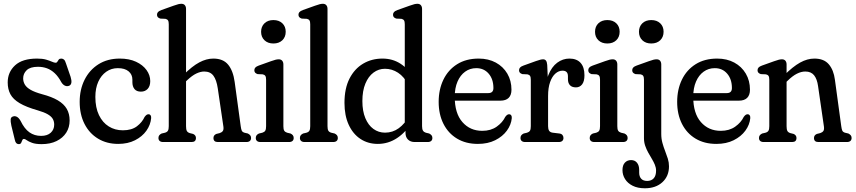

<svg xmlns="http://www.w3.org/2000/svg" viewBox="-20 -756 4554 1022"><path d="M198.9 -32.7Q231.9 -32.7 250.2 -49.6Q268.5 -66.5 268.5 -92.5Q268.5 -109.7 261 -122.9Q253.6 -136.1 234.5 -147.4Q215.3 -158.7 180.3 -168.8Q119.2 -186.2 84.5 -206.9Q49.7 -227.6 35.3 -254.5Q21 -281.4 21 -317.2Q21 -371.9 60.1 -408.1Q99.2 -444.2 177.4 -444.2Q206.2 -444.2 225.2 -438.7Q244.1 -433.1 256.4 -427.6Q268.6 -422 276.6 -422Q282.5 -422 285.4 -427.6Q288.3 -433.1 292.6 -438.7Q296.8 -444.2 305.9 -444.2Q314.1 -444.2 320.5 -438.9Q326.8 -433.6 331.5 -417.6L355.9 -346.7Q361.7 -328 359.9 -315.9Q358 -303.7 348 -299.5Q337 -295.1 325.9 -299.9Q314.8 -304.8 306.4 -318.5Q290.3 -348.6 271.2 -366.4Q252.1 -384.3 230 -392.4Q207.9 -400.5 182.4 -400.5Q140.7 -400.5 122 -382.3Q103.3 -364.2 103.3 -338.8Q103.3 -320.9 112.3 -305.7Q121.2 -290.4 143.2 -277.8Q165.1 -265.2 204 -254.5Q255.5 -240.9 287.8 -221.9Q320.1 -202.8 335.4 -176.5Q350.6 -150.2 350.6 -114.6Q350.6 -78 332.5 -49.7Q314.3 -21.4 280.9 -5.1Q247.5 11.2 201.8 11.2Q169.6 11.2 150.8 4.3Q131.9 -2.7 122.4 -9.6Q112.9 -16.5 107.9 -16.5Q101.2 -16.5 98.6 -9.6Q96 -2.7 92.7 4.3Q89.3 11.2 80 11.2Q72.2 11.2 66.8 6Q61.5 0.9 59 -11.5L40.4 -87.4Q35.5 -110.4 36.9 -121.7Q38.3 -133 49.7 -136.2Q60.1 -139.5 70.3 -134Q80.4 -128.5 89.6 -112.5Q109.9 -70.5 136.6 -51.6Q163.3 -32.7 198.9 -32.7Z M779.7 -324.5Q779.7 -297.5 766 -282.8Q752.3 -268.2 730.3 -268.2Q707.3 -268.2 696 -281.8Q684.7 -295.5 684.7 -318.5V-332.1Q684.7 -359.5 664.5 -376.3Q644.4 -393.2 607.1 -393.2Q572.5 -393.2 545.5 -374.1Q518.4 -355 503 -320.7Q487.6 -286.3 487.6 -240.1Q487.6 -183.1 506.8 -143.3Q525.9 -103.5 559 -83Q592 -62.4 634 -62.4Q680.6 -62.4 708.7 -83.7Q736.7 -105 749.7 -133.7Q756.2 -142.2 760.9 -145.1Q765.6 -147.9 770.9 -147.9Q777.6 -147.9 781.4 -142.6Q785.2 -137.2 784.6 -127.2Q781.3 -91.3 759.2 -60.1Q737 -28.9 698.8 -9.5Q660.5 10 609 10Q548.2 10 501.9 -18Q455.5 -46 429.8 -96.5Q404.1 -146.9 404.1 -213.8Q404.1 -279.3 430.2 -331.5Q456.3 -383.7 504.3 -414Q552.3 -444.2 617.4 -444.2Q667.6 -444.2 704 -427.3Q740.4 -410.4 760.1 -383Q779.7 -355.6 779.7 -324.5Z M970.3 -708.4V-84.4Q970.3 -67.1 974.4 -59.2Q978.5 -51.3 989.9 -47.6L1008.2 -43Q1023 -36 1023 -21.6Q1023 0 999.8 0H848.4Q836.3 0 829.9 -5.7Q823.4 -11.3 823.4 -21.6Q823.4 -30.1 827.7 -35.8Q832 -41.4 840.4 -45.4L858.3 -49.6Q869.5 -52.9 873.9 -60.3Q878.3 -67.7 878.3 -84.4V-626.8Q878.3 -641.5 874.2 -647.5Q870.2 -653.6 860.5 -655.8L833.2 -657Q823.6 -660.2 819.6 -665.2Q815.7 -670.2 815.7 -677.6Q815.7 -685.8 820.9 -691.8Q826.1 -697.8 839.5 -702.6L903.8 -725.6Q920.3 -731.6 929.3 -733.7Q938.2 -735.8 945.6 -735.8Q957.5 -735.8 963.9 -728.4Q970.3 -720.9 970.3 -708.4ZM958.5 -312.4 936.6 -337.6 957 -357.8Q1003 -403.8 1041 -424Q1078.9 -444.2 1115.5 -444.2Q1167.8 -444.2 1194.4 -411.8Q1221 -379.4 1229.1 -320L1261.3 -84.4Q1263.5 -67.9 1266.9 -60.5Q1270.3 -53.1 1281.3 -49.6L1299.2 -45.4Q1307.4 -41.2 1311.9 -35.7Q1316.4 -30.1 1316.4 -21.6Q1316.4 -11.3 1310 -5.7Q1303.5 0 1291.4 0H1139.4Q1116.2 0 1116.2 -21.6Q1116.2 -36.4 1131.2 -43L1149.5 -47.6Q1160.9 -51.3 1166.1 -58.8Q1171.3 -66.3 1169.1 -82.4L1139.1 -286.1Q1132.6 -330.3 1116.1 -352.8Q1099.6 -375.3 1067.1 -375.3Q1047.7 -375.3 1025.5 -364.9Q1003.2 -354.5 975.4 -328.3Z M1488.4 -412.9V-84.4Q1488.4 -67.9 1492.8 -60.5Q1497.2 -53.1 1508.4 -49.6L1526.3 -45.4Q1534.5 -41.6 1538.9 -35.9Q1543.3 -30.1 1543.3 -21.6Q1543.3 -11.3 1536.9 -5.7Q1530.4 0 1518.3 0H1366.5Q1354.2 0 1347.8 -5.7Q1341.5 -11.3 1341.5 -21.6Q1341.5 -30.1 1345.8 -35.9Q1350.1 -41.6 1358.5 -45.4L1376.4 -49.6Q1387.6 -53.1 1392 -60.5Q1396.4 -67.9 1396.4 -84.4V-331.3Q1396.4 -346 1392.3 -352Q1388.3 -358.1 1378.6 -360.3L1351.3 -361.5Q1341.7 -364.7 1337.7 -369.7Q1333.8 -374.7 1333.8 -382.1Q1333.8 -390.3 1339 -396.3Q1344.2 -402.3 1357.6 -407.1L1421.9 -430.1Q1438.4 -436.1 1447.4 -438.2Q1456.3 -440.3 1463.7 -440.3Q1475.6 -440.3 1482 -432.9Q1488.4 -425.4 1488.4 -412.9ZM1435.3 -524.5Q1405.7 -524.5 1387.8 -541.7Q1369.8 -559 1369.8 -586.7Q1369.8 -614.7 1387.8 -632Q1405.7 -649.2 1435.3 -649.2Q1464.9 -649.2 1482.9 -632.1Q1500.8 -615 1500.8 -587Q1500.8 -559 1482.9 -541.7Q1464.9 -524.5 1435.3 -524.5Z M1723.3 -708.4V-84.4Q1723.3 -67.7 1727.7 -60.3Q1732.1 -52.9 1743.3 -49.6L1761.2 -45.4Q1769.6 -41.4 1773.9 -35.8Q1778.2 -30.1 1778.2 -21.6Q1778.2 -11.3 1771.8 -5.7Q1765.3 0 1753.2 0H1601.4Q1589.3 0 1582.9 -5.7Q1576.4 -11.3 1576.4 -21.6Q1576.4 -30.1 1580.7 -35.8Q1585 -41.4 1593.4 -45.4L1611.3 -49.6Q1622.5 -52.9 1626.9 -60.3Q1631.3 -67.7 1631.3 -84.4V-626.8Q1631.3 -641.5 1627.2 -647.5Q1623.2 -653.6 1613.5 -655.8L1586.2 -657Q1576.6 -660.2 1572.6 -665.2Q1568.7 -670.2 1568.7 -677.6Q1568.7 -685.8 1573.9 -691.8Q1579.1 -697.8 1592.5 -702.6L1656.8 -725.6Q1673.3 -731.6 1682.3 -733.7Q1691.2 -735.8 1698.6 -735.8Q1710.5 -735.8 1716.9 -728.4Q1723.3 -720.9 1723.3 -708.4Z M2138.4 -82.7 2134.6 -88.3V-626.8Q2134.6 -641.5 2130.5 -647.5Q2126.5 -653.6 2116.8 -655.8L2089.5 -657Q2079.9 -660.2 2075.9 -665.2Q2072 -670.2 2072 -677.6Q2072 -685.8 2077.2 -691.8Q2082.4 -697.8 2095.8 -702.6L2160.1 -725.6Q2176.6 -731.6 2185.6 -733.7Q2194.5 -735.8 2201.9 -735.8Q2213.8 -735.8 2220.2 -728.4Q2226.6 -720.9 2226.6 -708.4V-84.4Q2226.6 -68 2231.6 -60.4Q2236.5 -52.8 2246.6 -49.6L2264.5 -45.4Q2272.7 -41.2 2277.1 -35.7Q2281.5 -30.1 2281.5 -21.6Q2281.5 -11.3 2275.1 -5.7Q2268.6 0 2256.5 0H2187.1Q2165.2 0 2151.8 -13Q2138.4 -26 2138.4 -49ZM1813.6 -208.2Q1813.6 -285.3 1840.4 -337.8Q1867.3 -390.2 1913 -417.2Q1958.8 -444.2 2015.7 -444.2Q2069.5 -444.2 2111.5 -417.1Q2153.4 -390 2178.2 -343.8L2153.9 -303.7Q2131.2 -347.7 2098.9 -368.8Q2066.7 -389.9 2029.1 -389.9Q1995.4 -389.9 1968.1 -369.6Q1940.8 -349.4 1924.9 -311Q1908.9 -272.6 1908.9 -218.1Q1908.9 -164.7 1924.7 -127.1Q1940.4 -89.4 1967.7 -69.7Q1995 -49.9 2029.4 -49.9Q2070.1 -49.9 2102.4 -73.4Q2134.7 -96.8 2157.9 -139L2173.6 -107.7Q2140.8 -52.3 2093.8 -21.2Q2046.8 10 1990.9 10Q1938.7 10 1898.6 -16.5Q1858.6 -42.9 1836.1 -92Q1813.6 -141.1 1813.6 -208.2Z M2702.5 -278.4Q2702.5 -249.8 2687.5 -235Q2672.5 -220.2 2643.7 -220.2H2377.1V-260.4H2578.9Q2606.4 -260.4 2606.4 -287.3Q2606.4 -334.6 2581.2 -363.9Q2556.1 -393.2 2515.2 -393.2Q2481.8 -393.2 2455.9 -374.5Q2430 -355.8 2415.3 -321.7Q2400.5 -287.5 2400.5 -240.5Q2400.5 -152.7 2441.3 -106.2Q2482 -59.6 2547 -59.6Q2592.7 -59.6 2624 -81.9Q2655.3 -104.2 2669.3 -133.7Q2675 -141.6 2680 -144.8Q2685 -147.9 2690.3 -147.9Q2697 -147.9 2700.9 -142.6Q2704.8 -137.2 2704.2 -127.2Q2700.9 -91.9 2678.1 -60.6Q2655.3 -29.3 2616 -9.7Q2576.7 10 2523.6 10Q2459.7 10 2412.8 -18.2Q2365.9 -46.4 2340.4 -97Q2315 -147.5 2315 -213.8Q2315 -279.7 2340.2 -331.9Q2365.4 -384.1 2413.3 -414.2Q2461.1 -444.2 2527.9 -444.2Q2579.8 -444.2 2619.1 -422.9Q2658.3 -401.6 2680.4 -364.1Q2702.5 -326.5 2702.5 -278.4Z M2880.9 -244.2Q2880.9 -311.7 2898.7 -356.1Q2916.5 -400.4 2946.1 -422.3Q2975.7 -444.2 3011.1 -444.2Q3049.6 -444.2 3070.3 -421.5Q3091 -398.7 3091 -355.4Q3091 -322.8 3078.5 -306.8Q3065.9 -290.9 3046 -290.9Q3024.7 -290.9 3013.9 -302.3Q3003.1 -313.7 3003.1 -334.7V-349.8Q3003.1 -365 2996 -372.4Q2988.8 -379.8 2974.2 -379.8Q2953.9 -379.8 2936.4 -364.5Q2918.9 -349.2 2908.2 -319.2Q2897.4 -289.2 2897.4 -244.7ZM2892.8 -410.5 2897.4 -307.2V-84.4Q2897.4 -68.7 2902.9 -60.1Q2908.4 -51.5 2922.6 -49.6L2957.5 -45.4Q2968.7 -43.9 2974 -37.3Q2979.3 -30.7 2979.3 -21.6Q2979.3 -11.7 2973 -5.9Q2966.6 0 2953.7 0H2775.5Q2763.4 0 2756.9 -5.7Q2750.5 -11.3 2750.5 -21.6Q2750.5 -30.1 2754.8 -35.8Q2759.1 -41.4 2767.5 -45.4L2785.4 -49.6Q2796.6 -53.1 2801 -60.4Q2805.4 -67.7 2805.4 -84.4V-331.3Q2805.4 -346 2801.3 -352Q2797.3 -358.1 2787.6 -360.3L2760.3 -361.5Q2750.7 -364.7 2746.7 -369.7Q2742.8 -374.7 2742.8 -382.1Q2742.8 -390.3 2748.1 -396.4Q2753.4 -402.5 2766.6 -407.1L2832.7 -430.9Q2847.2 -436.1 2856.1 -438.2Q2864.9 -440.3 2870.9 -440.3Q2880.4 -440.3 2885.9 -433.7Q2891.4 -427 2892.8 -410.5Z M3265.9 -412.9V-84.4Q3265.9 -67.9 3270.3 -60.5Q3274.7 -53.1 3285.9 -49.6L3303.8 -45.4Q3312 -41.6 3316.4 -35.9Q3320.8 -30.1 3320.8 -21.6Q3320.8 -11.3 3314.4 -5.7Q3307.9 0 3295.8 0H3144Q3131.7 0 3125.3 -5.7Q3119 -11.3 3119 -21.6Q3119 -30.1 3123.3 -35.9Q3127.6 -41.6 3136 -45.4L3153.9 -49.6Q3165.1 -53.1 3169.5 -60.5Q3173.9 -67.9 3173.9 -84.4V-331.3Q3173.9 -346 3169.8 -352Q3165.8 -358.1 3156.1 -360.3L3128.8 -361.5Q3119.2 -364.7 3115.2 -369.7Q3111.3 -374.7 3111.3 -382.1Q3111.3 -390.3 3116.5 -396.3Q3121.7 -402.3 3135.1 -407.1L3199.4 -430.1Q3215.9 -436.1 3224.9 -438.2Q3233.8 -440.3 3241.2 -440.3Q3253.1 -440.3 3259.5 -432.9Q3265.9 -425.4 3265.9 -412.9ZM3212.8 -524.5Q3183.2 -524.5 3165.2 -541.7Q3147.3 -559 3147.3 -586.7Q3147.3 -614.7 3165.2 -632Q3183.2 -649.2 3212.8 -649.2Q3242.4 -649.2 3260.4 -632.1Q3278.3 -615 3278.3 -587Q3278.3 -559 3260.4 -541.7Q3242.4 -524.5 3212.8 -524.5Z M3499.8 -43.3Q3499.8 -17.5 3506.1 4.9Q3512.3 27.4 3520.4 48Q3528.5 68.6 3534.8 88.6Q3541 108.6 3541 129.3Q3541 181.6 3505.8 213.9Q3470.6 246.2 3412.6 246.2Q3374.2 246.2 3347.5 232.7Q3320.8 219.3 3307.1 197.1Q3293.4 175 3293.4 149.7Q3293.4 123.5 3306.1 109.8Q3318.9 96.1 3339.2 96.1Q3359.4 96.1 3370.9 110.4Q3382.3 124.7 3382.3 148.7V162.8Q3382.3 183.4 3392.9 195.2Q3403.4 207.1 3425.1 207.1Q3447.6 206.8 3459.9 192.9Q3472.2 179 3472.2 152.2Q3472.2 136.4 3465.7 120.8Q3459.2 105.3 3449.6 89.3Q3440 73.4 3430.4 56.1Q3420.8 38.9 3414.3 19.9Q3407.8 1 3407.8 -20.5V-331.3Q3407.8 -346 3403.7 -352Q3399.7 -358.1 3390 -360.3L3362.7 -361.5Q3353.1 -364.7 3349.1 -369.7Q3345.2 -374.7 3345.2 -382.1Q3345.2 -390.3 3350.4 -396.3Q3355.6 -402.3 3369 -407.1L3433.3 -430.1Q3449.8 -436.1 3458.8 -438.2Q3467.7 -440.3 3475.1 -440.3Q3487 -440.3 3493.4 -432.9Q3499.8 -425.4 3499.8 -412.9ZM3446.7 -524.5Q3417.1 -524.5 3399.1 -541.7Q3381.2 -559 3381.2 -586.7Q3381.2 -614.7 3399.1 -632Q3417.1 -649.2 3446.7 -649.2Q3476.3 -649.2 3494.3 -632.1Q3512.2 -615 3512.2 -587Q3512.2 -559 3494.3 -541.7Q3476.3 -524.5 3446.7 -524.5Z M3972 -278.4Q3972 -249.8 3957 -235Q3942 -220.2 3913.2 -220.2H3646.6V-260.4H3848.4Q3875.9 -260.4 3875.9 -287.3Q3875.9 -334.6 3850.7 -363.9Q3825.6 -393.2 3784.7 -393.2Q3751.3 -393.2 3725.4 -374.5Q3699.5 -355.8 3684.8 -321.7Q3670 -287.5 3670 -240.5Q3670 -152.7 3710.8 -106.2Q3751.5 -59.6 3816.5 -59.6Q3862.2 -59.6 3893.5 -81.9Q3924.8 -104.2 3938.8 -133.7Q3944.5 -141.6 3949.5 -144.8Q3954.5 -147.9 3959.8 -147.9Q3966.5 -147.9 3970.4 -142.6Q3974.3 -137.2 3973.7 -127.2Q3970.4 -91.9 3947.6 -60.6Q3924.8 -29.3 3885.5 -9.7Q3846.2 10 3793.1 10Q3729.2 10 3682.3 -18.2Q3635.4 -46.4 3609.9 -97Q3584.5 -147.5 3584.5 -213.8Q3584.5 -279.7 3609.7 -331.9Q3634.9 -384.1 3682.8 -414.2Q3730.6 -444.2 3797.4 -444.2Q3849.3 -444.2 3888.6 -422.9Q3927.8 -401.6 3949.9 -364.1Q3972 -326.5 3972 -278.4Z M4166.9 -412.9V-84.4Q4166.9 -67.1 4171 -59.2Q4175.1 -51.3 4186.5 -47.6L4204.8 -43Q4219.6 -36 4219.6 -21.6Q4219.6 0 4196.4 0H4045Q4032.9 0 4026.4 -5.7Q4020 -11.3 4020 -21.6Q4020 -30.1 4024.3 -35.8Q4028.6 -41.4 4037 -45.4L4054.9 -49.6Q4066.1 -52.9 4070.5 -60.3Q4074.9 -67.7 4074.9 -84.4V-331.3Q4074.9 -346 4070.8 -352Q4066.8 -358.1 4057.1 -360.3L4029.8 -361.5Q4020.2 -364.7 4016.2 -369.7Q4012.3 -374.7 4012.3 -382.1Q4012.3 -390.3 4017.5 -396.3Q4022.7 -402.3 4036.1 -407.1L4100.4 -430.1Q4116.9 -436.1 4125.9 -438.2Q4134.8 -440.3 4142.2 -440.3Q4154.1 -440.3 4160.5 -432.9Q4166.9 -425.4 4166.9 -412.9ZM4155.1 -309.4 4133.2 -334.6 4153.6 -354.8Q4200.2 -401.4 4238.6 -422.8Q4277 -444.2 4315.1 -444.2Q4365.6 -444.2 4391.6 -413.8Q4417.6 -383.3 4424.2 -331.4L4457.9 -84.4Q4460.1 -67.9 4463.5 -60.5Q4466.9 -53.1 4477.9 -49.6L4495.8 -45.4Q4504 -41.2 4508.5 -35.7Q4513 -30.1 4513 -21.6Q4513 -11.3 4506.6 -5.7Q4500.1 0 4488 0H4336Q4312.8 0 4312.8 -21.6Q4312.8 -36.4 4327.8 -43L4346.1 -47.6Q4357.5 -51.3 4362.7 -58.8Q4367.9 -66.3 4365.7 -82.4L4334.5 -297.5Q4329.2 -335.7 4313.2 -355.5Q4297.1 -375.3 4266.7 -375.3Q4244.6 -375.3 4221.5 -363.5Q4198.3 -351.8 4171.4 -325.3Z"/></svg>

Font: Fraunces 144pt S100 Black
Style: Regular
Weight: 900
Version: Version 1.000